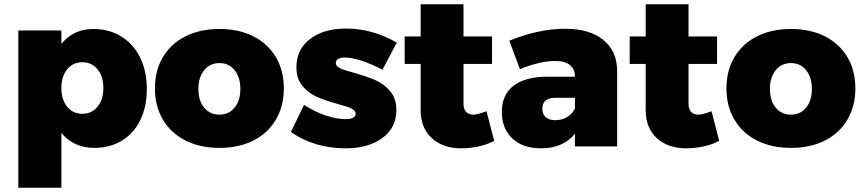

<svg xmlns="http://www.w3.org/2000/svg" viewBox="-20 -687 4053 901"><path d="M669 -269Q669 -186 638.5 -123.5Q608 -61 552 -27Q496 7 422 7Q374 7 335 -11Q296 -29 268 -63V194H66V-544H268V-481Q295 -515 333 -533Q371 -551 417 -551Q492 -551 549 -516Q606 -481 637.5 -417Q669 -353 669 -269ZM465 -274Q465 -328 438 -361.5Q411 -395 366 -395Q322 -395 295 -361.5Q268 -328 268 -274Q268 -220 295 -186.5Q322 -153 366 -153Q411 -153 438 -186.5Q465 -220 465 -274Z M1312 -272Q1312 -189 1274.5 -125.5Q1237 -62 1169 -27.5Q1101 7 1010 7Q919 7 850.5 -27.5Q782 -62 744.5 -125.5Q707 -189 707 -272Q707 -356 744.5 -419Q782 -482 850.5 -516.5Q919 -551 1010 -551Q1101 -551 1169 -516.5Q1237 -482 1274.5 -419Q1312 -356 1312 -272ZM911 -270Q911 -215 938 -182Q965 -149 1010 -149Q1054 -149 1081 -182Q1108 -215 1108 -270Q1108 -324 1081 -357.5Q1054 -391 1010 -391Q965 -391 938 -357.5Q911 -324 911 -270Z M1597 -417Q1578 -417 1567 -410.5Q1556 -404 1556 -391Q1556 -376 1576.5 -366.5Q1597 -357 1642 -345Q1702 -328 1741.5 -311Q1781 -294 1810.5 -259.5Q1840 -225 1840 -171Q1840 -88 1774.5 -39.5Q1709 9 1601 9Q1529 9 1463.5 -10.5Q1398 -30 1345 -68L1407 -195Q1458 -162 1508.5 -145Q1559 -128 1604 -128Q1625 -128 1637 -134.5Q1649 -141 1649 -153Q1649 -168 1629.5 -177.5Q1610 -187 1565 -199Q1507 -215 1468 -232Q1429 -249 1400 -283Q1371 -317 1371 -371Q1371 -455 1435 -504Q1499 -553 1603 -553Q1728 -553 1842 -487L1775 -360Q1664 -417 1597 -417Z M2299 -26Q2270 -10 2228.5 -0.5Q2187 9 2145 9Q2058 9 2006 -39Q1954 -87 1954 -170V-387H1879V-516H1954V-667H2155V-516H2289V-387H2155V-201Q2155 -175 2167 -162Q2179 -149 2201 -149Q2220 -149 2263 -165Z M2876 -353V0H2678V-60Q2653 -27 2612.5 -9Q2572 9 2519 9Q2433 9 2384 -37.5Q2335 -84 2335 -162Q2335 -241 2388.5 -283.5Q2442 -326 2545 -327H2678V-329Q2678 -363 2654 -382Q2630 -401 2584 -401Q2551 -401 2507.5 -391Q2464 -381 2420 -362L2370 -496Q2508 -552 2632 -552Q2747 -552 2811.5 -499.5Q2876 -447 2876 -353ZM2678 -179V-228H2586Q2525 -228 2525 -177Q2525 -151 2541 -137Q2557 -123 2586 -123Q2617 -123 2642 -138Q2667 -153 2678 -179Z M3355 -26Q3326 -10 3284.5 -0.5Q3243 9 3201 9Q3114 9 3062 -39Q3010 -87 3010 -170V-387H2935V-516H3010V-667H3211V-516H3345V-387H3211V-201Q3211 -175 3223 -162Q3235 -149 3257 -149Q3276 -149 3319 -165Z M3994 -272Q3994 -189 3956.5 -125.5Q3919 -62 3851 -27.5Q3783 7 3692 7Q3601 7 3532.5 -27.5Q3464 -62 3426.5 -125.5Q3389 -189 3389 -272Q3389 -356 3426.5 -419Q3464 -482 3532.5 -516.5Q3601 -551 3692 -551Q3783 -551 3851 -516.5Q3919 -482 3956.5 -419Q3994 -356 3994 -272ZM3593 -270Q3593 -215 3620 -182Q3647 -149 3692 -149Q3736 -149 3763 -182Q3790 -215 3790 -270Q3790 -324 3763 -357.5Q3736 -391 3692 -391Q3647 -391 3620 -357.5Q3593 -324 3593 -270Z"/></svg>

Font: #9Slide03 Montserrat ExtraBold
Style: Regular
Weight: 800
Designer: Julieta Ulanovsky
Foundry: Julieta Ulanovsky
Version: Version 6.001